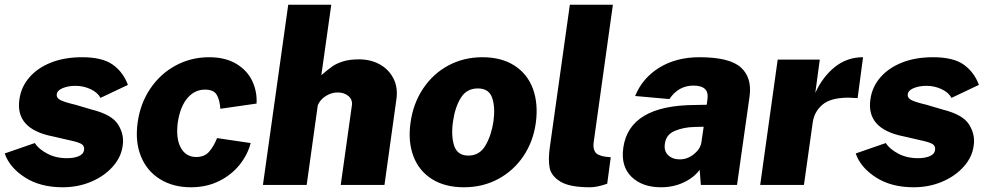

<svg xmlns="http://www.w3.org/2000/svg" viewBox="-44 -782 4177 812"><path d="M-24 -133 103 -177Q119 -152 155.5 -132.5Q192 -113 239 -113Q269 -113 289 -121.5Q309 -130 311.5 -147Q314 -164 302 -172Q290 -180 258 -187L180 -205Q20 -236 38 -361Q45 -414 80 -454.5Q115 -495 172 -517.5Q229 -540 303 -540Q389 -540 433 -508.5Q477 -477 497 -423L381 -368Q369 -391 339 -405Q309 -419 275 -419Q245 -419 221.5 -409.5Q198 -400 196 -383Q194 -368 211 -359Q228 -350 275 -339L346 -318Q430 -297 456 -254.5Q482 -212 475 -167Q469 -118 433 -77.5Q397 -37 341.5 -13.5Q286 10 221 10Q126 10 61 -32Q-4 -74 -24 -133Z M1041 -344 888 -322Q885 -361 872 -382Q859 -403 823 -403Q779 -403 748.5 -367Q718 -331 708 -265Q699 -197 720.5 -157.5Q742 -118 786 -118Q821 -118 840.5 -140.5Q860 -163 874 -198L1016 -177Q1004 -129 970 -86Q936 -43 883 -16.5Q830 10 763 10Q688 10 632.5 -24.5Q577 -59 552 -121Q527 -183 538 -263Q549 -344 591.5 -407Q634 -470 699 -505Q764 -540 840 -540Q909 -540 955.5 -512Q1002 -484 1023 -439Q1044 -394 1041 -344Z M1175 -762H1357L1315 -464Q1344 -489 1362 -501.5Q1380 -514 1407.5 -522.5Q1435 -531 1474 -531Q1524 -531 1562.5 -509.5Q1601 -488 1620.5 -449Q1640 -410 1632 -359L1582 0H1397L1444 -335Q1448 -360 1430 -375.5Q1412 -391 1384 -391Q1358 -391 1334 -376Q1310 -361 1300 -337L1253 0H1068Z M1692 -262Q1703 -344 1745.5 -407.5Q1788 -471 1853 -505.5Q1918 -540 1996 -540Q2077 -540 2132 -504.5Q2187 -469 2210 -406Q2233 -343 2222 -262Q2211 -183 2169.5 -121.5Q2128 -60 2063 -25Q1998 10 1918 10Q1838 10 1783 -24.5Q1728 -59 1704.5 -121Q1681 -183 1692 -262ZM2043 -269Q2051 -328 2037.5 -368Q2024 -408 1977 -408Q1929 -408 1904.5 -367.5Q1880 -327 1872 -269Q1863 -209 1876.5 -166.5Q1890 -124 1937 -124Q1984 -124 2009 -166.5Q2034 -209 2043 -269Z M2281 -157 2366 -762H2548L2467 -182Q2463 -156 2472.5 -140Q2482 -124 2518 -119L2539 -117L2524 -5Q2481 10 2451 10Q2365 10 2326 -14Q2287 -38 2280.5 -72.5Q2274 -107 2281 -157Z M2592 -157Q2617 -337 2896 -338L2945 -339L2948 -363Q2956 -420 2889 -420Q2825 -420 2787 -363L2642 -376Q2673 -452 2744.5 -496Q2816 -540 2914 -540Q3041 -540 3089 -497Q3137 -454 3126 -374L3073 0H2920L2915 -64Q2891 -31 2847.5 -10.5Q2804 10 2751 10Q2672 10 2626.5 -34.5Q2581 -79 2592 -157ZM2922 -178 2932 -246 2892 -245Q2847 -244 2810 -228.5Q2773 -213 2768 -175Q2763 -144 2781.5 -126Q2800 -108 2831 -108Q2863 -108 2890 -129.5Q2917 -151 2922 -178Z M3245 -530H3423L3404 -389Q3435 -457 3486.5 -498.5Q3538 -540 3606 -540L3583 -367Q3555 -369 3545 -369Q3469 -369 3434 -339Q3399 -309 3393 -263L3356 0H3171Z M3575 -133 3702 -177Q3718 -152 3754.5 -132.5Q3791 -113 3838 -113Q3868 -113 3888 -121.5Q3908 -130 3910.5 -147Q3913 -164 3901 -172Q3889 -180 3857 -187L3779 -205Q3619 -236 3637 -361Q3644 -414 3679 -454.5Q3714 -495 3771 -517.5Q3828 -540 3902 -540Q3988 -540 4032 -508.5Q4076 -477 4096 -423L3980 -368Q3968 -391 3938 -405Q3908 -419 3874 -419Q3844 -419 3820.5 -409.5Q3797 -400 3795 -383Q3793 -368 3810 -359Q3827 -350 3874 -339L3945 -318Q4029 -297 4055 -254.5Q4081 -212 4074 -167Q4068 -118 4032 -77.5Q3996 -37 3940.5 -13.5Q3885 10 3820 10Q3725 10 3660 -32Q3595 -74 3575 -133Z"/></svg>

Font: Morrison ExtraBold
Style: Regular
Weight: 800
Designer: Pablo Impallari, Rodrigo Fuenzalida (Modified by Dan O. Williams)
Version: Version 0.03;June 6, 2019;FontCreator 11.5.0.2425 64-bit; tt